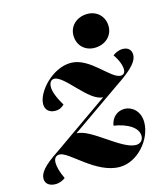

<svg xmlns="http://www.w3.org/2000/svg" viewBox="-143 -806 778 902"><g transform="rotate(-15 246.0 -355.0)"><path d="M66 -135C-12 -84 -33 -54 -33 -27C-33 -2 -13 12 16 12C38 12 55 2 64 -5C48 -38 41 -66 41 -84C41 -109 53 -118 69 -118C114 -118 213 12 328 12C416 12 493 -79 493 -162C493 -217 454 -246 419 -246C385 -246 356 -224 349 -183C414 -173 464 -144 464 -103C464 -82 450 -68 428 -68C359 -68 242 -193 174 -193V-195L418 -365C503 -421 525 -454 525 -481C525 -506 509 -520 483 -520C462 -520 444 -509 435 -502C457 -470 465 -444 465 -426C465 -409 456 -401 443 -401C395 -401 324 -520 231 -520C141 -520 56 -425 56 -366C56 -339 74 -321 104 -321C127 -321 140 -332 148 -340C121 -385 112 -414 112 -434C112 -459 124 -468 137 -468C186 -468 269 -325 336 -325V-324ZM277 -641C277 -592 312 -559 359 -559C410 -559 448 -593 448 -640C448 -688 413 -722 366 -722C315 -722 277 -688 277 -641Z"/></g></svg>

Font: Nyght Serif Bold Italic
Style: Regular
Weight: 700
Italic angle: -16°
Designer: Maksym Kobuzan
Version: Version 0.410;Glyphs 3.1.2 (3151)